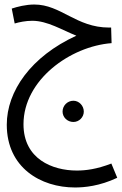

<svg xmlns="http://www.w3.org/2000/svg" viewBox="-20 -436 539 850"><path d="M312 394C353 394 421 388 499 351L473 288C408 313 360 319 320 319C212 319 84 268 84 114C84 -82 291 -231 474 -245L472 -314H463C317 -314 250 -416 132 -416C94 -416 56 -406 32 -398L45 -332C65 -338 94 -344 123 -344C190 -344 255 -303 318 -278C117 -186 10 -32 10 116C10 306 160 394 312 394ZM305 104C330 104 351 83 351 58C351 32 330 10 305 10C278 10 257 32 257 58C257 83 278 104 305 104Z"/></svg>

Font: Noto Sans Arabic ExtCond
Style: Regular
Weight: 400
Width: 2
Designer: Monotype Design Team, Nadine Chahine, Nizar Qandah and Khaled Hosny
Foundry: Monotype Imaging Inc.
Version: Version 2.012